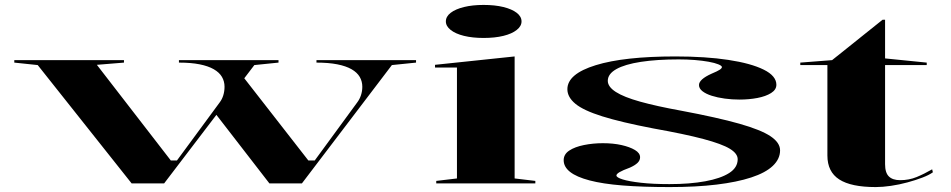

<svg xmlns="http://www.w3.org/2000/svg" viewBox="-20 -744 3860 779"><path d="M966 -433 1231 -93H1257L1429 -328Q1439 -341 1444.5 -357.5Q1450 -374 1450 -392Q1450 -414 1439.5 -432Q1429 -450 1406.5 -463Q1384 -476 1348.5 -483Q1313 -490 1264 -490V-500H1668V-490L1570 -480L1205 0H1073L851 -287ZM514 0 133 -480 38 -490V-500H483V-490L373 -481L673 -93H698L871 -328Q881 -341 886 -357.5Q891 -374 891 -392Q891 -414 880.5 -432Q870 -450 847.5 -463Q825 -476 790 -483Q755 -490 706 -490V-500H1110V-490L1012 -480L646 0Z M1942 -590Q1897 -590 1862.5 -598.5Q1828 -607 1808.5 -622.5Q1789 -638 1789 -657Q1789 -677 1808.5 -692Q1828 -707 1862.5 -715.5Q1897 -724 1942 -724Q1988 -724 2022.5 -715.5Q2057 -707 2076.5 -692Q2096 -677 2096 -657Q2096 -638 2076.5 -622.5Q2057 -607 2022.5 -598.5Q1988 -590 1942 -590ZM1750 0V-10L1834 -20V-470H1745V-481L2068 -515V-20L2152 -10V0Z M2697 15Q2587 15 2506 8.5Q2425 2 2372 -12Q2319 -26 2293 -46.5Q2267 -67 2267 -94Q2267 -118 2289.5 -133Q2312 -148 2349 -155.5Q2386 -163 2426 -163Q2468 -163 2501.5 -155.5Q2535 -148 2556 -135.5Q2577 -123 2577 -106Q2577 -93 2566.5 -83Q2556 -73 2536 -64Q2506 -53 2493.5 -45.5Q2481 -38 2481 -32Q2481 -24 2506.5 -16Q2532 -8 2580.5 -2.5Q2629 3 2696 3Q2779 3 2841.5 -8.5Q2904 -20 2938.5 -42Q2973 -64 2973 -98Q2973 -121 2941 -140.5Q2909 -160 2834 -180Q2759 -200 2630 -223Q2500 -248 2423.5 -272Q2347 -296 2314.5 -323Q2282 -350 2282 -382Q2282 -444 2397 -479.5Q2512 -515 2720 -515Q2843 -515 2935 -501Q3027 -487 3078.5 -461.5Q3130 -436 3130 -400Q3130 -380 3108.5 -366.5Q3087 -353 3053 -346.5Q3019 -340 2980 -340Q2950 -340 2920.5 -344Q2891 -348 2867.5 -355.5Q2844 -363 2830 -374Q2816 -385 2816 -399Q2816 -422 2867 -445Q2891 -455 2900 -461Q2909 -467 2909 -472Q2909 -477 2894.5 -483Q2880 -489 2855 -493.5Q2830 -498 2799 -500.5Q2768 -503 2734 -503Q2645 -503 2580 -493Q2515 -483 2480.5 -463.5Q2446 -444 2446 -416Q2446 -392 2478.5 -371Q2511 -350 2577.5 -331.5Q2644 -313 2743 -295Q2892 -267 2980 -242Q3068 -217 3106.5 -191Q3145 -165 3145 -134Q3145 -99 3115.5 -71Q3086 -43 3028 -24Q2970 -5 2887 5Q2804 15 2697 15Z M3533 15Q3433 15 3385 -16Q3337 -47 3337 -113V-480H3227V-490L3356 -500L3561 -664H3571V-507L3740 -490V-480H3571V-78Q3571 -43 3586.5 -28Q3602 -13 3632 -13Q3668 -13 3698.5 -25.5Q3729 -38 3762 -57L3765 -45Q3750 -34 3722.5 -23.5Q3695 -13 3662 -4Q3629 5 3595 10Q3561 15 3533 15Z"/></svg>

Font: Kalnia Expanded
Style: Regular
Weight: 400
Width: 7
Designer: Frida Medrano
Foundry: Frida Medrano
Version: Version 1.105